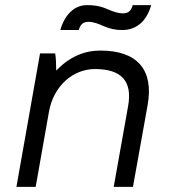

<svg xmlns="http://www.w3.org/2000/svg" viewBox="-20 -728 665 748"><path d="M44 0H119L171 -294C189 -393 264 -459 350 -459C452 -459 497 -413 479 -314L423 0H498L555 -318C580 -456 515 -531 371 -531C310 -531 252 -508 199 -453C199 -477 198 -502 195 -520H136ZM215 -611H287C292 -630 302 -643 324 -643C346 -643 366 -634 382 -627C407 -616 429 -611 456 -611C514 -611 552 -648 569 -708H497C492 -689 482 -676 460 -676C438 -676 418 -684 402 -691C377 -702 355 -708 318 -708C270 -708 232 -671 215 -611Z"/></svg>

Font: Fixel Display
Style: Italic
Weight: 400
Italic angle: -10°
Designer: AlfaBravo + MacPaw
Foundry: Kyrylo Tkachov, Marchela Mozhyna, Serhii Makarenko, Maria Weinstein, Zakhar Kryvoshyya
Version: Version 1.210;Glyphs 3.2 (3217)